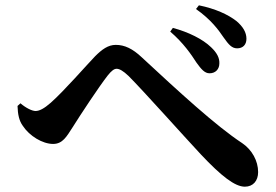

<svg xmlns="http://www.w3.org/2000/svg" viewBox="-20 -750 1040 723"><path d="M720 -514C738 -489 751 -474 769 -474C792 -474 806 -490 806 -511C807 -532 797 -551 775 -572C743 -603 690 -629 631 -645L621 -631C671 -588 700 -545 720 -514ZM822 -609C841 -582 853 -568 873 -568C895 -568 908 -582 908 -604C908 -628 895 -650 870 -671C839 -695 792 -717 729 -730L718 -716C775 -676 803 -637 822 -609ZM46 -351C47 -319 52 -295 66 -276C91 -238 140 -208 180 -208C216 -208 231 -236 253 -270C283 -318 353 -424 385 -465C400 -484 410 -491 419 -491C430 -491 444 -483 464 -464C521 -407 676 -233 736 -169C814 -86 865 -47 902 -47C933 -47 952 -69 952 -102C952 -144 929 -186 892 -211C793 -276 652 -406 514 -534C479 -567 449 -581 416 -581C387 -581 364 -564 338 -538C308 -507 221 -407 171 -363C146 -341 128 -332 114 -332C101 -332 78 -343 57 -361Z"/></svg>

Font: Noto Serif KR
Style: Bold
Weight: 700
Designer: Ryoko NISHIZUKA 西塚涼子 (kana & ideographs); Frank Grießhammer (Latin, Greek & Cyrillic); Wenlong ZHANG 张文龙 (bopomofo); San
Foundry: Adobe
Version: Version 2.001;hotconv 1.1.0;makeotfexe 2.6.0